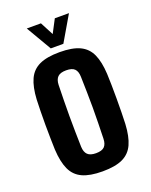

<svg xmlns="http://www.w3.org/2000/svg" viewBox="-146 -850 734 936"><g transform="rotate(-20 221.0 -381.5)"><path d="M221.6 9.1Q156.3 9.1 117.3 -8.8Q78.3 -26.8 60.2 -66.3Q42 -105.8 38.5 -170.5Q37.7 -194.6 37 -228.2Q36.2 -261.8 36.2 -298.8Q36.2 -335.8 36.8 -370.3Q37.4 -404.8 38.5 -430.2Q42 -494.2 60 -533.5Q78 -572.9 116.9 -591Q155.9 -609.1 221.6 -609.1Q287.9 -609.1 326.4 -590.8Q364.9 -572.5 382.7 -533.1Q400.5 -493.8 403.9 -430.2Q405 -406 405.6 -372.3Q406.2 -338.5 406.2 -301.5Q406.2 -264.6 405.6 -230.4Q405 -196.2 403.9 -170.5Q400.5 -106.7 382.7 -67.1Q364.9 -27.5 326.4 -9.2Q287.9 9.1 221.6 9.1ZM221.6 -85.2Q252.3 -85.2 265.4 -98.6Q278.5 -112.1 279.1 -139.8Q280.2 -180 281 -220Q281.9 -260.1 281.9 -300.4Q281.9 -340.7 281 -380.7Q280.2 -420.7 279.1 -460.8Q278.5 -488.3 265.5 -501.6Q252.6 -514.9 221.6 -514.9Q191.5 -514.9 177.9 -501.6Q164.3 -488.3 163.3 -460.8Q162.2 -420.7 161.6 -380.5Q160.9 -340.3 160.9 -300.1Q160.9 -259.9 161.6 -219.7Q162.2 -179.5 163.3 -139.8Q164.3 -112.1 178 -98.6Q191.7 -85.2 221.6 -85.2ZM188.3 -640.9 111.5 -772.1H185L221 -703.4L257 -772.1H330.4L253.6 -640.9Z"/></g></svg>

Font: Big Shoulders Display SC Thin
Style: Regular
Weight: 100
Designer: Patric King
Foundry: XO Type Co
Version: Version 2.002